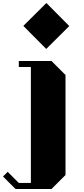

<svg xmlns="http://www.w3.org/2000/svg" viewBox="-80 -1005 560 1275"><path d="M227 -680 75 -833 228 -985 380 -832ZM262 -600 355 -507V157L262 250H23L-60 167L-29 136L45 210H125V-560H45V-600Z"/></svg>

Font: Kumar One
Style: Regular
Weight: 400
Designer: Parimal Parmar
Foundry: Indian Type Foundry
Version: Version 1.000;PS 1.000;hotconv 1.0.88;makeotf.lib2.5.647800